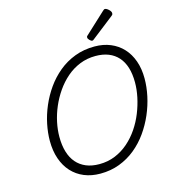

<svg xmlns="http://www.w3.org/2000/svg" viewBox="-158 -1260 1241 1403"><g transform="rotate(-15 462.5 -558.0)"><path d="M426 19Q359 19 304.5 -3.5Q250 -26 211 -68.5Q172 -111 151 -171.5Q130 -232 130 -308Q130 -368 143.5 -434Q157 -500 185 -565.5Q213 -631 254 -689Q295 -747 350 -792.5Q405 -838 473.5 -864Q542 -890 623 -890Q690 -890 744 -867.5Q798 -845 836.5 -803.5Q875 -762 896 -703Q917 -644 917 -570Q917 -506 902.5 -438Q888 -370 859.5 -304Q831 -238 789.5 -179.5Q748 -121 693.5 -76.5Q639 -32 572 -6.5Q505 19 426 19ZM437 -50Q502 -50 557.5 -73Q613 -96 658 -135.5Q703 -175 737.5 -226Q772 -277 795 -334.5Q818 -392 830 -449.5Q842 -507 842 -560Q842 -624 827 -672.5Q812 -721 782.5 -754Q753 -787 710.5 -804Q668 -821 612 -821Q548 -821 492.5 -798.5Q437 -776 392 -737Q347 -698 312 -647.5Q277 -597 253 -541Q229 -485 217 -428Q205 -371 205 -318Q205 -254 220 -204Q235 -154 264.5 -120Q294 -86 337 -68Q380 -50 437 -50ZM620 -935Q611 -935 600 -946.5Q589 -958 589 -966Q589 -969 589.5 -972.5Q590 -976 596 -981L751 -1125Q756 -1129 759.5 -1132Q763 -1135 768 -1135Q776 -1135 786.5 -1127.5Q797 -1120 804.5 -1110.5Q812 -1101 812 -1092Q812 -1087 810.5 -1083Q809 -1079 800 -1072L636 -944Q631 -940 627.5 -937.5Q624 -935 620 -935Z"/></g></svg>

Font: Playwrite DK Loopet Light
Style: Regular
Weight: 300
Version: Version 1.003